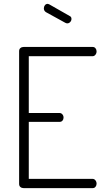

<svg xmlns="http://www.w3.org/2000/svg" viewBox="-20 -974 543 994"><path d="M309 -365Q309 -356 303.5 -349.5Q298 -343 288 -343H129V-48H459Q468 -48 474 -40.5Q480 -33 480 -23Q480 -14 474.5 -7Q469 0 459 0H103Q93 0 86 -5.5Q79 -11 79 -22V-709Q79 -720 86 -725.5Q93 -731 103 -731H459Q469 -731 474.5 -724Q480 -717 480 -708Q480 -698 474 -690.5Q468 -683 459 -683H129V-389H288Q297 -389 303 -382Q309 -375 309 -365ZM207 -931Q207 -940 212.5 -947Q218 -954 227 -954Q231 -953 234 -952L341 -891Q350 -887 350 -876Q350 -867 343.5 -860Q337 -853 328 -853Q324 -853 318 -856L218 -911Q207 -918 207 -931Z"/></svg>

Font: Dosis
Style: Regular
Weight: 400
Designer: Edgar Tolentino, Pablo Impallari, Igino Marini
Foundry: Edgar Tolentino, Pablo Impallari, Igino Marini
Version: Version 1.007;Glyphs 3.1.1 (3134)